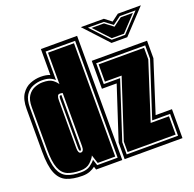

<svg xmlns="http://www.w3.org/2000/svg" viewBox="-119 -787 928 917"><g transform="rotate(-20 344.5 -329.0)"><path d="M149 6Q101 6 69.5 -7.5Q38 -21 22.5 -58.5Q7 -96 7 -168V-385Q7 -433 24.5 -459.5Q42 -486 68.5 -496.5Q95 -507 122 -507Q151 -507 169 -499V-631H353V0H220L215 -16Q204 -7 187.5 -0.5Q171 6 149 6ZM149 -12Q178 -12 195.5 -24.5Q213 -37 222 -49L232 -18H336V-612H186V-467Q176 -477 161 -483Q146 -489 122 -489Q99 -489 76 -480Q53 -471 38.5 -448.5Q24 -426 24 -385V-168Q24 -103 37.5 -69.5Q51 -36 78.5 -24Q106 -12 149 -12ZM149 -21Q110 -21 84 -32Q58 -43 45.5 -75Q33 -107 33 -168V-385Q33 -422 46.5 -442Q60 -462 80.5 -470.5Q101 -479 122 -479Q156 -479 171.5 -467.5Q187 -456 195 -443V-603H327V-27H238L224 -70Q218 -56 199.5 -38.5Q181 -21 149 -21ZM180 -101Q195 -101 195 -128V-398Q192 -399 188.5 -399.5Q185 -400 180 -400Q166 -400 166 -373V-128Q166 -101 180 -101ZM180 -110Q174 -110 174 -128V-373Q174 -391 180 -391H186V-128Q186 -110 180 -110ZM365 0V-84L453 -353H378V-495H659V-406L576 -147H659V0ZM382 -18H643V-129H552L643 -409V-477H394V-371H477L382 -80ZM390 -27V-80L488 -380H403V-468H634V-409L541 -120H634V-27ZM496 -543 384 -664H501L536 -637L572 -664H689L576 -543ZM415 -650 502 -557H570L657 -650H577L536 -620L496 -650ZM431 -643H494L536 -611L579 -643H641L567 -564H505Z"/></g></svg>

Font: Alumni Sans Collegiate One SC
Style: Regular
Weight: 400
Designer: Robert E. Leuschke
Foundry: Robert E. Leuschke
Version: Version 1.100